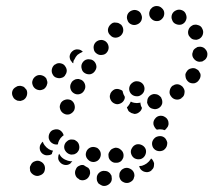

<svg xmlns="http://www.w3.org/2000/svg" viewBox="-20 -592 708 637"><path d="M301 -1Q301 4 302 8Q304 13 307 17Q311 20 315 22Q320 25 325 25Q335 25 343 18Q351 11 351 1Q351 -4 350 -9Q348 -13 345 -17Q341 -21 337 -23Q332 -25 327 -25Q317 -26 309 -19Q301 -12 301 -1ZM378 -21Q376 -17 376 -12Q375 -7 377 -2Q380 8 389 12Q398 17 408 14Q413 12 417 9Q421 6 423 2Q425 -3 426 -8Q426 -13 425 -17Q422 -27 412 -32Q403 -37 393 -34Q388 -32 384 -29Q381 -26 378 -21ZM276 -31Q277 -29 278 -27Q279 -22 279 -17Q278 -12 276 -8Q271 2 261 5Q251 8 242 3V2Q233 -2 230 -12Q227 -22 232 -31Q235 -39 243 -42Q250 -46 258 -44Q261 -42 264 -40Q269 -37 273 -35Q275 -33 276 -31ZM115 -56Q106 -61 96 -57Q86 -54 82 -44Q79 -40 79 -35Q79 -30 80 -25Q82 -20 85 -17Q89 -13 93 -11Q103 -6 112 -10Q122 -13 127 -22V-23Q131 -32 128 -42Q124 -52 115 -56ZM451 -42Q460 -45 467 -50Q475 -56 480 -64Q481 -65 481 -66Q483 -65 483 -65Q484 -64 485 -63Q488 -59 490 -54Q492 -50 491 -45Q491 -40 489 -35Q487 -31 483 -28V-27Q475 -20 465 -21Q454 -22 447 -30Q445 -32 444 -35Q442 -38 442 -41Q446 -41 451 -42ZM178 -55Q173 -61 173 -68Q173 -76 176 -82Q179 -77 182 -73Q188 -66 197 -62Q205 -58 214 -57Q217 -57 220 -57Q218 -54 216 -53Q215 -51 213 -49Q204 -43 194 -45Q184 -47 178 -55ZM367 -52Q372 -52 376 -54Q381 -56 384 -60Q387 -64 389 -69Q390 -73 390 -78Q389 -89 381 -95Q374 -102 363 -102Q358 -101 354 -99Q349 -97 346 -93Q343 -89 341 -85Q339 -80 340 -75Q340 -65 348 -58Q356 -51 366 -52ZM314 -75Q315 -80 314 -85Q313 -90 310 -94Q307 -98 303 -101Q299 -103 294 -104Q284 -106 275 -100Q267 -94 265 -84Q264 -79 265 -75Q266 -70 269 -66Q272 -62 276 -59Q280 -56 285 -55Q295 -53 304 -59Q312 -65 314 -75ZM464 -95Q461 -105 452 -110Q443 -115 433 -113Q423 -110 418 -101Q412 -92 415 -82Q418 -72 426 -67Q435 -62 445 -64H446Q456 -67 461 -76Q466 -85 464 -95ZM114 -112 115 -113Q116 -115 118 -118Q120 -120 122 -122Q124 -115 128 -110Q134 -102 142 -97Q149 -93 156 -92Q153 -87 152 -81Q146 -77 139 -77Q132 -76 126 -79Q117 -83 113 -93Q110 -103 114 -112ZM226 -80Q231 -82 235 -85Q238 -88 241 -93Q245 -102 242 -112Q239 -122 230 -126V-127Q225 -129 220 -129Q215 -130 210 -128Q206 -127 202 -123Q198 -120 196 -116Q191 -107 194 -97Q198 -87 207 -82Q211 -80 216 -79Q221 -79 226 -80ZM534 -110Q535 -114 535 -119Q534 -124 531 -129Q529 -133 525 -136Q521 -139 516 -140Q511 -141 506 -140Q501 -139 497 -137Q488 -131 485 -121Q483 -111 488 -102Q494 -93 504 -91Q514 -89 523 -94Q527 -97 530 -101Q533 -105 534 -110ZM142 -132Q140 -142 145 -151Q150 -160 160 -162Q170 -165 179 -160Q188 -154 191 -144Q191 -144 191 -144Q191 -143 191 -143Q189 -142 187 -140Q180 -134 176 -126Q173 -120 172 -113Q162 -111 153 -117Q145 -122 142 -132ZM489 -180V-181Q488 -191 495 -199Q501 -207 512 -208Q517 -208 521 -207Q526 -205 530 -202Q534 -199 536 -195Q539 -190 539 -185Q540 -180 538 -175Q537 -171 533 -167Q532 -165 530 -163Q528 -162 525 -160Q523 -161 521 -162Q511 -164 502 -162Q501 -162 500 -162Q496 -165 493 -170Q490 -175 489 -180ZM215 -260Q205 -264 196 -261Q186 -258 181 -249V-248Q176 -239 180 -229Q183 -220 192 -215Q201 -210 211 -213Q221 -217 226 -226Q230 -235 227 -245Q224 -255 215 -260ZM426 -214Q421 -215 416 -217Q412 -219 408 -222Q405 -225 404 -229Q402 -232 401 -236Q403 -238 405 -240Q410 -246 414 -255Q419 -252 425 -251Q434 -249 443 -251Q445 -251 446 -252Q446 -250 446 -248Q447 -240 451 -234Q449 -225 442 -220Q435 -214 426 -214ZM506 -233Q515 -238 518 -248Q520 -258 515 -267V-268Q512 -272 508 -275Q504 -278 500 -279Q495 -280 490 -280Q485 -279 481 -277Q476 -274 473 -270Q470 -266 469 -261Q468 -256 468 -252Q469 -247 472 -242Q477 -233 487 -231Q497 -228 506 -233ZM393 -263Q389 -253 380 -249Q370 -244 361 -248Q351 -252 347 -261Q342 -271 346 -280V-281Q350 -290 359 -295Q368 -299 378 -295Q381 -294 383 -293Q385 -291 387 -290Q387 -289 387 -288Q389 -279 394 -271Q394 -269 394 -267Q394 -265 393 -263ZM68 -294Q65 -298 61 -302Q58 -305 53 -306Q48 -308 43 -307Q38 -307 34 -304Q24 -299 21 -290Q18 -280 23 -271Q25 -266 29 -263Q33 -260 38 -258Q43 -257 48 -257Q52 -258 57 -260Q66 -265 69 -275Q72 -285 68 -294ZM553 -308Q545 -302 543 -291Q541 -281 547 -273Q553 -264 563 -262Q573 -260 582 -266V-267Q591 -272 592 -283Q594 -293 588 -301Q586 -305 581 -308Q577 -311 572 -312Q568 -313 563 -312Q558 -311 554 -308ZM459 -293Q461 -303 455 -312Q449 -320 439 -322H438Q428 -324 420 -318Q411 -312 409 -302Q407 -292 413 -283Q419 -275 429 -273H430Q440 -271 448 -277Q457 -283 459 -293ZM250 -327Q245 -329 241 -330Q236 -330 231 -329Q226 -327 222 -324Q218 -321 216 -316Q211 -307 214 -297Q217 -287 226 -282Q235 -277 245 -280Q255 -283 260 -293Q265 -302 262 -312Q259 -322 250 -327ZM124 -296H125Q129 -299 132 -303Q135 -307 136 -312Q138 -316 137 -321Q136 -326 134 -331Q129 -339 119 -342Q109 -345 100 -340Q95 -337 92 -333Q89 -329 88 -325Q86 -320 87 -315Q88 -310 90 -306Q95 -297 105 -294Q115 -291 124 -296ZM596 -335Q597 -330 600 -326Q603 -322 607 -319Q616 -314 626 -316Q636 -319 641 -328Q644 -332 645 -337Q646 -342 645 -347Q643 -351 640 -356Q638 -360 633 -362Q625 -368 614 -365Q604 -363 599 -354Q596 -350 595 -345Q595 -340 596 -335ZM190 -336 191 -337Q195 -339 197 -344Q200 -348 201 -353Q202 -357 201 -362Q200 -367 197 -371Q192 -380 181 -382Q171 -384 163 -378H162Q154 -372 152 -362Q150 -352 156 -343Q158 -339 163 -336Q167 -334 172 -333Q177 -332 181 -333Q186 -334 190 -336ZM288 -392Q283 -395 278 -395Q273 -396 269 -395Q264 -394 260 -391Q256 -388 253 -383Q248 -374 251 -364Q253 -354 262 -349Q271 -344 281 -346Q291 -349 296 -358Q302 -367 299 -377Q296 -387 288 -392ZM254 -420Q255 -420 255 -420Q248 -428 238 -428Q228 -429 220 -422Q212 -415 211 -405Q211 -394 218 -387Q219 -385 220 -384Q221 -383 223 -382Q223 -386 224 -390Q225 -392 227 -395Q231 -404 237 -410Q245 -416 254 -420ZM641 -387Q646 -387 651 -388Q655 -390 659 -393Q663 -396 665 -400Q668 -405 668 -410Q669 -420 662 -428Q656 -436 645 -437Q640 -437 635 -436Q631 -434 627 -431Q623 -428 621 -424Q619 -419 618 -414Q617 -404 624 -396Q631 -388 641 -387ZM330 -455Q321 -461 311 -459Q301 -457 295 -449Q289 -440 291 -430Q292 -420 301 -414Q309 -408 320 -410Q330 -411 336 -420Q342 -429 340 -439Q338 -449 330 -455ZM622 -461Q627 -460 632 -460Q637 -461 641 -463Q650 -468 653 -478Q656 -488 651 -497Q649 -502 645 -505Q641 -508 636 -509Q631 -511 626 -510Q621 -510 617 -507Q608 -502 605 -492Q602 -482 607 -473Q610 -469 613 -466Q617 -462 622 -461ZM382 -510Q378 -513 374 -515Q369 -517 364 -517Q359 -518 354 -516Q350 -514 346 -510Q339 -503 338 -493Q338 -482 346 -475Q353 -467 363 -467Q373 -467 381 -474Q389 -482 389 -492Q389 -502 382 -510ZM435 -511Q445 -515 449 -524Q453 -534 449 -543Q446 -553 436 -557Q427 -561 417 -557Q407 -553 403 -544Q399 -534 403 -525Q406 -515 416 -511Q425 -507 435 -511ZM597 -525Q601 -534 597 -544Q594 -554 584 -558Q574 -562 565 -558Q555 -554 551 -545Q547 -535 551 -526Q554 -516 564 -512Q574 -508 583 -511Q593 -515 597 -525ZM525 -548Q525 -558 517 -565Q510 -572 500 -572H499Q494 -572 490 -570Q485 -568 482 -564Q478 -561 477 -556Q475 -552 475 -547Q475 -536 483 -529Q490 -522 500 -522H501Q511 -522 518 -530Q525 -537 525 -548Z"/></svg>

Font: FRB American Cursive Guidelines Arrows Dotted Black
Style: Bold Italic
Weight: 900
Italic angle: -25°
Version: Version 2.0;Modular Font Editor K font №1